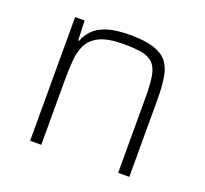

<svg xmlns="http://www.w3.org/2000/svg" viewBox="-96 -631 795 744"><g transform="rotate(20 301.5 -259.0)"><path d="M97 0V-510H136L139 -429H143Q152 -453 170.5 -473Q189 -493 225 -505.5Q261 -518 322 -518Q382 -518 418.5 -506.5Q455 -495 474 -472Q493 -449 499.5 -411Q506 -373 506 -320V0H460V-309Q460 -364 454.5 -397Q449 -430 432.5 -447.5Q416 -465 386.5 -470.5Q357 -476 309 -476Q247 -476 213 -460Q179 -444 164 -415.5Q149 -387 146 -348Q143 -309 143 -264V0Z"/></g></svg>

Font: Saira Thin ExtraLight
Style: Regular
Weight: 250
Version: Version 1.101